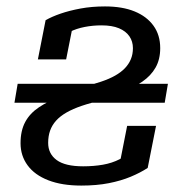

<svg xmlns="http://www.w3.org/2000/svg" viewBox="-20 -567 584 598"><path d="M25 -247H493L503 -306H35ZM130 -122Q130 -143 136 -160Q142 -177 154.5 -191Q167 -205 187 -216.5Q207 -228 235 -237.5Q263 -247 299 -255L359 -281Q396 -294 423 -312.5Q450 -331 464.5 -356.5Q479 -382 479 -417Q479 -458 458 -487Q437 -516 399 -531.5Q361 -547 307 -547Q266 -547 231 -540.5Q196 -534 168.5 -524.5Q141 -515 122 -504L98 -382H186L207 -488Q192 -489 182 -482.5Q172 -476 167.5 -465.5Q163 -455 164 -441Q178 -458 198 -468Q218 -478 243.5 -483Q269 -488 296 -488Q329 -488 350.5 -479Q372 -470 383 -454Q394 -438 394 -417Q394 -398 387.5 -382.5Q381 -367 369 -354.5Q357 -342 338.5 -331.5Q320 -321 294.5 -312.5Q269 -304 237 -296L170 -267Q130 -252 101.5 -233Q73 -214 58.5 -187Q44 -160 44 -121Q44 -82 66 -52Q88 -22 130.5 -5.5Q173 11 233 11Q281 11 319 3.5Q357 -4 387 -16.5Q417 -29 440 -44L466 -175H376L348 -33Q371 -46 381.5 -57Q392 -68 394.5 -79Q397 -90 395 -102Q376 -83 352.5 -71Q329 -59 300.5 -54Q272 -49 239 -49Q183 -49 156.5 -68.5Q130 -88 130 -122Z"/></svg>

Font: Roboto Serif
Style: Italic
Weight: 400
Italic angle: -10°
Designer: Greg Gazdowicz
Foundry: Commercial Type
Version: Version 1.008